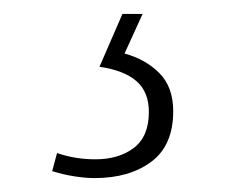

<svg xmlns="http://www.w3.org/2000/svg" viewBox="-20 -29 348 276"><path d="M116 227Q103 227 87 224.5Q71 222 55 217L62 191Q88 200 117 200Q151 200 172.5 183.5Q194 167 194 132Q194 103 176 87.5Q158 72 123 67L156 -9H185L159 48Q189 56 209 76Q229 96 229 131Q229 180 197.5 203.5Q166 227 116 227Z"/></svg>

Font: Noto Serif SemiCondensed ExtraLight
Style: Italic
Weight: 200
Width: 4
Italic angle: -12°
Designer: Monotype Design Team
Foundry: Monotype Imaging Inc.
Version: Version 2.013